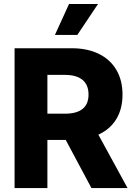

<svg xmlns="http://www.w3.org/2000/svg" viewBox="-20 -951 680 971"><path d="M53.7 -707H342.8Q421.9 -707 479.7 -678.7Q537.6 -650.4 568.6 -597.4Q599.6 -544.4 599.6 -472.7Q599.6 -400.4 568.1 -348.6Q536.6 -296.9 477.5 -270L625 0H442.4L312.5 -243.2H219.7V0H53.7ZM307.6 -376Q427.7 -376 427.7 -472.7Q427.7 -522 397.2 -547.1Q366.7 -572.3 307.6 -572.3H219.7V-376ZM329.1 -930.7H475.6L371.1 -774.4H257.8Z"/></svg>

Font: Pretendard GOV ExtraBold
Style: Regular
Weight: 800
Designer: Base glyphs from Inter by Rasmus Andersson; Hangeul glyphs from Noto Sans CJK(Source Han Sans) by Jang Soo-young and Kan
Foundry: Kil Hyung-jin
Version: Version 1.309